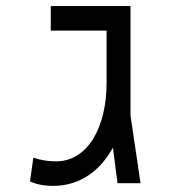

<svg xmlns="http://www.w3.org/2000/svg" viewBox="-20 -606 626 635"><path d="M155.8 8.8C245.6 8.8 312 -42.5 353.5 -117.7L368.7 0H444.8L411.6 -224.1V-585.9H147.9V-504.9H332.5V-332.5C332.5 -183.6 269.5 -72.3 165 -72.3C138.7 -72.3 113.3 -76.7 90.3 -84.5L79.1 -5.9C105.5 5.4 129.9 8.8 155.8 8.8Z"/></svg>

Font: Cascadia Mono PL SemiLight
Style: Regular
Weight: 350
Monospace: yes
Designer: Aaron Bell
Foundry: Saja Typeworks
Version: Version 2404.023